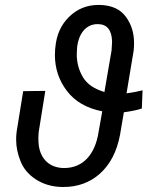

<svg xmlns="http://www.w3.org/2000/svg" viewBox="-20 -742 606 772"><path d="M553.2 -378.9C535.6 -374.5 514.2 -370.1 488.8 -366.7L517.6 -539.6C518.6 -549.8 519 -559.6 519 -569.3C519 -609.4 508.3 -644.5 485.8 -674.8C463.9 -705.1 429.2 -720.7 381.8 -722.2C379.9 -722.2 377.9 -722.2 376.5 -722.2C330.1 -722.2 291 -706.5 258.3 -674.8C225.6 -643.1 207 -602.1 202.6 -551.8L201.7 -543.9C201.2 -536.6 200.7 -528.8 200.7 -521.5C200.7 -467.3 216.8 -418.5 249 -376.5C281.2 -334 328.6 -306.6 391.1 -294.4L376.5 -211.9C362.3 -118.2 311.5 -66.4 238.3 -66.4C236.8 -66.4 235.4 -66.4 233.9 -66.4C178.7 -68.4 143.1 -102.5 135.7 -158.7C134.8 -167.5 134.3 -176.3 134.3 -185.1C134.3 -193.8 134.8 -202.6 135.7 -211.9L162.1 -376.5L73.2 -375.5L46.9 -212.4C45.4 -201.7 44.9 -190.9 44.9 -180.7C44.9 -151.4 50.8 -122.6 63 -92.8C74.7 -63.5 95.2 -39.6 124.5 -20.5C153.8 -1.5 188.5 8.8 228 9.8C230.5 9.8 232.9 9.8 235.8 9.8C292.5 9.8 340.3 -7.8 380.4 -42.5C422.9 -80.1 450.2 -132.8 462.9 -201.2L478 -290.5C509.3 -294.9 533.2 -299.8 550.3 -305.7ZM290 -551.3C296.4 -609.4 327.6 -645 372.1 -645C372.6 -645 373.5 -645 374.5 -645C410.6 -644.5 429.2 -621.1 430.7 -575.2L428.7 -540L399.9 -372.1C358.9 -384.3 330.1 -403.8 313.5 -431.6C296.9 -459.5 288.6 -490.2 288.6 -523.9C288.6 -530.3 289.1 -536.6 289.6 -543Z"/></svg>

Font: Roboto
Style: Italic
Weight: 400
Italic angle: -12°
Designer: Google
Version: Version 2.137; 2017